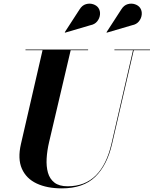

<svg xmlns="http://www.w3.org/2000/svg" viewBox="-20 -1023 846 1058"><path d="M708 -884 568.5 -843 567 -845.5 648 -970.5Q662.5 -994 683.5 -1000Q704.5 -1006 723.8 -999.5Q743 -993 752.5 -979Q763 -963 761 -942.5Q759 -922 745.5 -905.2Q732 -888.5 708 -884ZM478 -884 338.5 -843 337 -845.5 418 -970.5Q432.5 -994 453.5 -1000Q474.5 -1006 493.8 -999.5Q513 -993 522.5 -979Q533 -963 531 -942.5Q529 -922 515.5 -905.2Q502 -888.5 478 -884ZM120.5 -750H465.5V-746.5H369.5L250.5 -240Q239.5 -193 237 -149.5Q234.5 -106 244.2 -71.5Q254 -37 280 -16.8Q306 3.5 352.5 3.5Q448 3.5 507.8 -56Q567.5 -115.5 594 -230L713 -746.5H610.5V-750H806.5V-746.5H717L597.5 -230Q570.5 -112.5 504.8 -48.8Q439 15 320.5 15Q239 15 181.8 -12Q124.5 -39 100.5 -93.5Q76.5 -148 95.5 -230L214.5 -746.5H120.5Z"/></svg>

Font: Bodoni* 48pt
Style: Bold Italic
Weight: 700
Italic angle: -13°
Version: Version 2.3